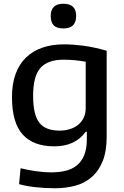

<svg xmlns="http://www.w3.org/2000/svg" viewBox="-20 -787 660 1026"><path d="M273 219Q223 219 171.5 213.5Q120 208 82 197L90 112Q126 121 169.5 127.5Q213 134 256 134Q297 134 331.5 125.5Q366 117 391 96.5Q416 76 430 42Q444 8 444 -43V-83H438Q382 -5 270 -5Q158 -5 101 -68.5Q44 -132 44 -268Q44 -339 63.5 -392Q83 -445 119.5 -480Q156 -515 207 -532.5Q258 -550 321 -550Q369 -550 423.5 -543Q478 -536 550 -516V-57Q550 23 528 76Q506 129 468 161Q430 193 380 206Q330 219 273 219ZM298 -89Q328 -89 353.5 -97Q379 -105 397.5 -120Q416 -135 427 -157.5Q438 -180 438 -209V-457Q412 -462 382 -465Q352 -468 319 -468Q236 -468 196.5 -424.5Q157 -381 157 -275Q157 -174 190 -131.5Q223 -89 298 -89ZM319 -635Q284 -635 267.5 -651Q251 -667 251 -702Q251 -767 319 -767Q387 -767 387 -702Q387 -635 319 -635Z"/></svg>

Font: Encode Sans Normal
Style: Medium
Weight: 500
Designer: Pablo Impallari, Andres Torresi
Foundry: Pablo Impallari, Andres Torresi
Version: Version 1.000; ttfautohint (v1.00) -l 8 -r 50 -G 200 -x 14 -